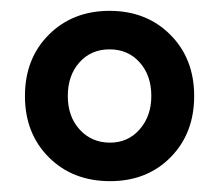

<svg xmlns="http://www.w3.org/2000/svg" viewBox="-20 -727 404 354"><path d="M26 -550Q26 -619 70 -663Q114 -707 182 -707Q250 -707 294 -663Q338 -619 338 -550Q338 -481 294.5 -437Q251 -393 183 -393Q114 -393 70 -437Q26 -481 26 -550ZM183 -464Q216 -464 237.5 -488.5Q259 -513 259 -550Q259 -588 237.5 -612Q216 -636 182 -636Q148 -636 126.5 -612Q105 -588 105 -550Q105 -512 127 -488Q149 -464 183 -464Z"/></svg>

Font: Oak Sans Medium
Style: Regular
Weight: 500
Designer: Erik Kennedy, Walven
Foundry: Erik Kennedy, Walven
Version: Version 1.000